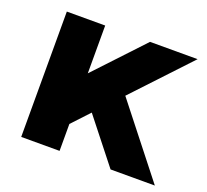

<svg xmlns="http://www.w3.org/2000/svg" viewBox="-99 -657 835 776"><g transform="rotate(20 319.0 -269.5)"><path d="M626 -539.1H421.4L228.5 -333.5V-539.1H63.5V0H228.5V-115.7L297.9 -189.9L447.8 0H638.2L401.9 -300.3Z"/></g></svg>

Font: Winston ExtraBold
Style: Regular
Weight: 800
Designer: Vernon Adams, Kim Jin-seong, David Berlow, Cristiano Sobral
Foundry: The Winston Project Authors
Version: Version 3.004